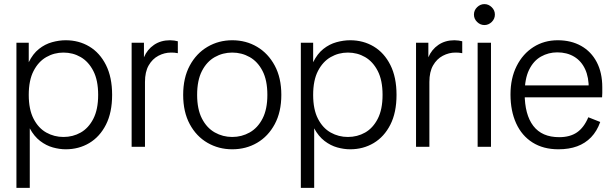

<svg xmlns="http://www.w3.org/2000/svg" viewBox="-20 -715 2983 935"><path d="M60 200V-507H120V-412Q140 -453 169.5 -476.5Q199 -500 233.5 -509.5Q268 -519 300 -519Q364 -519 415 -488.5Q466 -458 496 -398.5Q526 -339 526 -253Q526 -167 496 -108Q466 -49 415 -18.5Q364 12 300 12Q270 12 237.5 3Q205 -6 175.5 -28.5Q146 -51 125 -90V200ZM289 -48Q335 -48 373 -69.5Q411 -91 434.5 -136.5Q458 -182 458 -253Q458 -324 434.5 -369.5Q411 -415 373 -437Q335 -459 289 -459Q244 -459 205.5 -437Q167 -415 143.5 -369.5Q120 -324 120 -253Q120 -182 143.5 -136.5Q167 -91 205.5 -69.5Q244 -48 289 -48Z M621 0V-507H681V-436Q697 -474 730 -496.5Q763 -519 808 -519Q818 -519 828.5 -517.5Q839 -516 846 -514V-456Q836 -458 829 -458.5Q822 -459 813 -459Q781 -459 751.5 -443.5Q722 -428 704 -396.5Q686 -365 686 -316V0Z M1111 12Q1045 12 990.5 -19.5Q936 -51 904 -110.5Q872 -170 872 -253Q872 -336 904 -395.5Q936 -455 990.5 -487Q1045 -519 1111 -519Q1178 -519 1232 -487Q1286 -455 1318 -395.5Q1350 -336 1350 -253Q1350 -170 1318 -110.5Q1286 -51 1232 -19.5Q1178 12 1111 12ZM1111 -48Q1157 -48 1196 -70Q1235 -92 1258.5 -137.5Q1282 -183 1282 -253Q1282 -324 1258.5 -369.5Q1235 -415 1196 -437Q1157 -459 1111 -459Q1065 -459 1026 -437Q987 -415 963.5 -369.5Q940 -324 940 -253Q940 -183 963.5 -137.5Q987 -92 1026 -70Q1065 -48 1111 -48Z M1445 200V-507H1505V-412Q1525 -453 1554.5 -476.5Q1584 -500 1618.5 -509.5Q1653 -519 1685 -519Q1749 -519 1800 -488.5Q1851 -458 1881 -398.5Q1911 -339 1911 -253Q1911 -167 1881 -108Q1851 -49 1800 -18.5Q1749 12 1685 12Q1655 12 1622.5 3Q1590 -6 1560.5 -28.5Q1531 -51 1510 -90V200ZM1674 -48Q1720 -48 1758 -69.5Q1796 -91 1819.5 -136.5Q1843 -182 1843 -253Q1843 -324 1819.5 -369.5Q1796 -415 1758 -437Q1720 -459 1674 -459Q1629 -459 1590.5 -437Q1552 -415 1528.5 -369.5Q1505 -324 1505 -253Q1505 -182 1528.5 -136.5Q1552 -91 1590.5 -69.5Q1629 -48 1674 -48Z M2006 0V-507H2066V-436Q2082 -474 2115 -496.5Q2148 -519 2193 -519Q2203 -519 2213.5 -517.5Q2224 -516 2231 -514V-456Q2221 -458 2214 -458.5Q2207 -459 2198 -459Q2166 -459 2136.5 -443.5Q2107 -428 2089 -396.5Q2071 -365 2071 -316V0Z M2306 0V-507H2371V0ZM2339 -593Q2319 -593 2303.5 -608Q2288 -623 2288 -644Q2288 -665 2303.5 -680Q2319 -695 2339 -695Q2359 -695 2374.5 -680Q2390 -665 2390 -644Q2390 -623 2374.5 -608Q2359 -593 2339 -593Z M2699 12Q2626 12 2573.5 -21Q2521 -54 2493.5 -114.5Q2466 -175 2466 -255Q2466 -334 2496 -393.5Q2526 -453 2578 -486Q2630 -519 2696 -519Q2761 -519 2810 -491.5Q2859 -464 2886 -412.5Q2913 -361 2913 -290Q2913 -275 2913 -262Q2913 -249 2912 -241H2509V-299H2875L2847 -281Q2848 -338 2829.5 -378Q2811 -418 2776 -439Q2741 -460 2694 -460Q2651 -460 2614.5 -439.5Q2578 -419 2556.5 -375Q2535 -331 2535 -260Q2535 -157 2577 -102Q2619 -47 2703 -47Q2756 -47 2790 -70.5Q2824 -94 2845 -144L2903 -121Q2887 -76 2858.5 -46.5Q2830 -17 2790.5 -2.5Q2751 12 2699 12Z"/></svg>

Font: TikTok Sans Light
Style: Regular
Weight: 300
Version: Version 4.000